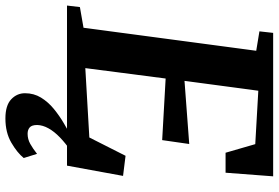

<svg xmlns="http://www.w3.org/2000/svg" viewBox="-182 -606 1005 692"><g transform="rotate(90 320.0 -260.5)"><path d="M-5.5 0 0 -46.5 74.5 -59.5 157.5 -682 87.5 -693.5 93 -743H610L597 -571.5H525L494 -678.5L301.5 -689.5L266 -423.5L493.5 -440.5L479.5 -343L257.5 -355.5L220 -66L470 -80.5L536 -211L608.5 -202L571.5 0ZM401.5 222Q354.5 222 332.5 201.2Q310.5 180.5 310.5 151.5Q310.5 119.5 326.2 93.8Q342 68 367 47.5Q392 27 419.8 10.8Q447.5 -5.5 471 -18.5L497 -27.5L519 -14Q491 5 469.8 25.5Q448.5 46 437 66.8Q425.5 87.5 425 107.5Q425 127 433.8 134.5Q442.5 142 456.5 142Q476 142 493 132.5Q510 123 529 108L544 156Q525 179.5 488.5 200.8Q452 222 401.5 222Z"/></g></svg>

Font: Merriweather
Style: Bold Italic
Weight: 700
Italic angle: -7.8°
Version: Version 2.101